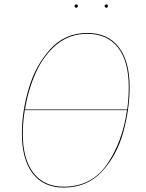

<svg xmlns="http://www.w3.org/2000/svg" viewBox="-20 -839 662 868"><path d="M566 -445Q566 -345 537 -240.5Q508 -136 441 -63.5Q374 9 268 9Q177 9 128 -54.5Q79 -118 79 -236Q79 -334 110 -439Q141 -544 207.5 -617Q274 -690 375 -690Q467 -690 516.5 -626.5Q566 -563 566 -445ZM93 -344H555Q562 -394 562 -445Q562 -562 513.5 -624Q465 -686 375 -686Q293 -686 234.5 -636.5Q176 -587 141.5 -509.5Q107 -432 93 -344ZM554 -341H92Q83 -284 83 -235Q83 -120 131 -57.5Q179 5 268 5Q394 5 464 -96.5Q534 -198 554 -341ZM317 -812Q317 -815 319 -817Q321 -819 325 -819Q332 -819 332 -812Q332 -809 330 -806.5Q328 -804 324 -804Q321 -804 319 -806.5Q317 -809 317 -812ZM453 -812Q453 -815 455.5 -817Q458 -819 461 -819Q468 -819 468 -812Q468 -809 466 -806.5Q464 -804 461 -804Q457 -804 455 -806.5Q453 -809 453 -812Z"/></svg>

Font: Fira Sans Condensed Four
Style: Italic
Weight: 100
Width: 3
Italic angle: -8°
Designer: bBox Type GmbH & Carrois Corporate GbR & Edenspiekermann AG
Foundry: bBox Type GmbH & Carrois Corporate GbR & Edenspiekermann AG
Version: Version 4.301